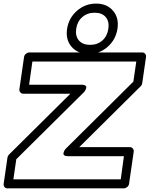

<svg xmlns="http://www.w3.org/2000/svg" viewBox="-30 -1016 827 1061"><path d="M-9.8 0 11.2 -145Q12.7 -154.8 19 -161.1L358.9 -498H99.1Q88.4 -498 82 -506.1Q75.7 -514.2 77.1 -522.9L103 -701.2Q104.5 -711.9 113.5 -719Q122.6 -726.1 131.8 -726.1H755.9Q766.6 -726.1 772.5 -718.3Q778.3 -710.4 776.9 -701.2L755.9 -556.2Q754.4 -546.4 748 -540L408.2 -203.1H687Q697.8 -203.1 704.1 -195.1Q710.4 -187 709 -178.2L683.1 0Q681.6 10.7 672.4 17.8Q663.1 24.9 653.8 24.9H11.2Q0.5 24.9 -5.4 17.1Q-11.2 9.3 -9.8 0ZM43.9 -24.9H637.2L654.8 -152.8H346.2Q332.5 -152.8 326.2 -157Q319.8 -161.1 320.6 -167.2Q321.3 -173.3 323.7 -179.4Q326.2 -185.5 329.6 -189.5L333 -193.8L707 -564.9L723.1 -675.8H148.9L130.9 -547.9H420.9Q434.6 -547.9 440.9 -543.7Q447.3 -539.6 446.8 -533.4Q446.3 -527.3 443.6 -521.2Q440.9 -515.1 437.5 -510.7L434.1 -506.8L60.1 -136.2ZM365.7 -757.3Q331.5 -796.9 340.8 -856.9Q350.1 -917 395.5 -956.5Q440.9 -996.1 501 -996.1Q561 -996.1 594.7 -956.5Q628.4 -917 619.1 -856.9Q609.9 -796.9 564.9 -757.3Q520 -717.8 460 -717.8Q399.9 -717.8 365.7 -757.3ZM424.8 -921.6Q397 -897.5 391.1 -856.9Q385.3 -816.4 406.2 -792.2Q427.2 -768.1 467.8 -768.1Q508.3 -768.1 535.6 -792.2Q563 -816.4 568.8 -856.9Q574.7 -897.5 554.2 -921.6Q533.7 -945.8 493.2 -945.8Q452.6 -945.8 424.8 -921.6Z"/></svg>

Font: Trueno Black Outline
Style: Italic
Weight: 900
Width: 6
Designer: Julieta Ulanovsky
Foundry: Julieta Ulanovsky
Version: Version 3.001b | FøM Fix